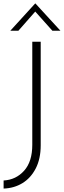

<svg xmlns="http://www.w3.org/2000/svg" viewBox="-20 -953 372 1118"><path d="M217 -107Q217 -28 188 28Q159 84 110.5 113.5Q62 143 1 145V98Q73 94 120.5 41Q168 -12 168 -110V-710H217ZM285 -774 176 -896 197 -899 87 -774H40L185 -933H186L332 -774Z"/></svg>

Font: Josefin Sans Thin Light
Style: Regular
Weight: 300
Version: Version 2.000